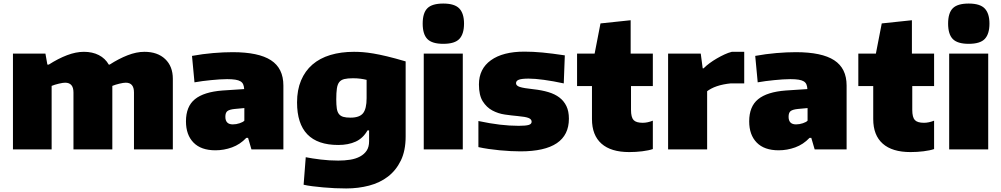

<svg xmlns="http://www.w3.org/2000/svg" viewBox="-20 -842 5641 1082"><path d="M53 -540H236L247 -478H255Q308 -512 358 -531Q408 -550 453 -550Q501 -550 537 -531.5Q573 -513 593 -478H598Q649 -511 699 -530.5Q749 -550 794 -550Q868 -550 911 -509Q954 -468 954 -398V0H735V-321Q735 -376 689 -376Q676 -376 653 -370.5Q630 -365 613 -358V0H394V-321Q394 -376 347 -376Q335 -376 311.5 -370.5Q288 -365 271 -358V0H53Z M1194 5Q1113 5 1070.5 -38.5Q1028 -82 1028 -158Q1028 -242 1078.5 -283Q1129 -324 1234 -332L1356 -340Q1355 -356 1350.5 -366.5Q1346 -377 1335.5 -383.5Q1325 -390 1306.5 -393Q1288 -396 1260 -396Q1240 -396 1217 -394.5Q1194 -393 1169.5 -390.5Q1145 -388 1121 -385Q1097 -382 1076 -378L1062 -527Q1122 -538 1181 -543Q1240 -548 1291 -548Q1437 -548 1507 -502.5Q1577 -457 1577 -360V0H1397L1378 -65H1368Q1333 -28 1287.5 -11.5Q1242 5 1194 5ZM1292 -141Q1311 -141 1330.5 -147.5Q1350 -154 1357 -162V-233L1303 -228Q1273 -225 1261.5 -216Q1250 -207 1250 -184Q1250 -141 1292 -141Z M1931 220Q1900 220 1866.5 218.5Q1833 217 1801 214Q1769 211 1740.5 207.5Q1712 204 1691 199L1703 44Q1738 51 1787 57Q1836 63 1886 63Q1922 63 1953.5 58Q1985 53 2009 40Q2033 27 2046.5 6.5Q2060 -14 2060 -46V-107H2051Q2026 -63 1984.5 -44Q1943 -25 1886 -25Q1654 -25 1654 -265Q1654 -335 1676.5 -388.5Q1699 -442 1740.5 -478Q1782 -514 1841.5 -532Q1901 -550 1975 -550Q2000 -550 2025.5 -548Q2051 -546 2084 -540.5Q2117 -535 2161 -524.5Q2205 -514 2266 -496V-73Q2266 7 2239 62.5Q2212 118 2166.5 153Q2121 188 2060 204Q1999 220 1931 220ZM1955 -179Q2006 -179 2026 -204Q2046 -229 2046 -289V-392Q2030 -396 2011 -398.5Q1992 -401 1969 -401Q1939 -401 1920.5 -396.5Q1902 -392 1892 -379.5Q1882 -367 1878.5 -343.5Q1875 -320 1875 -282Q1875 -251 1878 -231Q1881 -211 1890 -199.5Q1899 -188 1914.5 -183.5Q1930 -179 1955 -179Z M2478 -595Q2415 -595 2388.5 -622Q2362 -649 2362 -709Q2362 -769 2388.5 -795.5Q2415 -822 2478 -822Q2542 -822 2568.5 -794Q2595 -766 2595 -709Q2595 -651 2569 -623Q2543 -595 2478 -595ZM2368 -540H2588V0H2368Z M2913 11Q2888 11 2858 9.5Q2828 8 2796.5 5Q2765 2 2734 -2.5Q2703 -7 2676 -13V-160Q2742 -146 2797 -139.5Q2852 -133 2903 -133Q2943 -133 2959.5 -138Q2976 -143 2976 -156Q2976 -170 2959 -177Q2942 -184 2897 -188Q2863 -191 2825 -196.5Q2787 -202 2754.5 -219.5Q2722 -237 2700.5 -271Q2679 -305 2679 -366Q2679 -454 2746.5 -502.5Q2814 -551 2935 -551Q2984 -551 3037 -546Q3090 -541 3163 -530L3157 -372Q3097 -385 3045.5 -392Q2994 -399 2959 -399Q2921 -399 2904.5 -393Q2888 -387 2888 -373Q2888 -359 2909.5 -352Q2931 -345 2987 -339Q3033 -334 3070 -323Q3107 -312 3132.5 -292.5Q3158 -273 3172 -244Q3186 -215 3186 -173Q3186 11 2913 11Z M3526 15Q3423 15 3369.5 -32.5Q3316 -80 3316 -171V-357H3232V-540H3331L3364 -710L3534 -728V-540H3659V-357H3536V-223Q3536 -181 3550.5 -165.5Q3565 -150 3602 -150Q3629 -150 3659 -162V-2Q3636 6 3599.5 10.5Q3563 15 3526 15Z M3745 -540H3929L3940 -457H3945Q3960 -472 3979 -486Q3998 -500 4019.5 -512.5Q4041 -525 4062.5 -535Q4084 -545 4104 -550H4174V-372H4097Q4077 -370 4057 -366Q4037 -362 4019.5 -356Q4002 -350 3988 -342.5Q3974 -335 3965 -328V0H3745Z M4368 5Q4287 5 4244.5 -38.5Q4202 -82 4202 -158Q4202 -242 4252.5 -283Q4303 -324 4408 -332L4530 -340Q4529 -356 4524.5 -366.5Q4520 -377 4509.5 -383.5Q4499 -390 4480.5 -393Q4462 -396 4434 -396Q4414 -396 4391 -394.5Q4368 -393 4343.5 -390.5Q4319 -388 4295 -385Q4271 -382 4250 -378L4236 -527Q4296 -538 4355 -543Q4414 -548 4465 -548Q4611 -548 4681 -502.5Q4751 -457 4751 -360V0H4571L4552 -65H4542Q4507 -28 4461.5 -11.5Q4416 5 4368 5ZM4466 -141Q4485 -141 4504.5 -147.5Q4524 -154 4531 -162V-233L4477 -228Q4447 -225 4435.5 -216Q4424 -207 4424 -184Q4424 -141 4466 -141Z M5111 15Q5008 15 4954.5 -32.5Q4901 -80 4901 -171V-357H4817V-540H4916L4949 -710L5119 -728V-540H5244V-357H5121V-223Q5121 -181 5135.5 -165.5Q5150 -150 5187 -150Q5214 -150 5244 -162V-2Q5221 6 5184.5 10.5Q5148 15 5111 15Z M5439 -595Q5376 -595 5349.5 -622Q5323 -649 5323 -709Q5323 -769 5349.5 -795.5Q5376 -822 5439 -822Q5503 -822 5529.5 -794Q5556 -766 5556 -709Q5556 -651 5530 -623Q5504 -595 5439 -595ZM5329 -540H5549V0H5329Z"/></svg>

Font: Plata Sans Black
Style: Regular
Weight: 900
Designer: Pablo Impallari, Andres Torresi, & Cristiano Sobral
Foundry: Pablo Impallari, Andres Torresi, & Cristiano Sobral
Version: Version 1.00;December 28, 2019;FontCreator 12.0.0.2547 64-bi